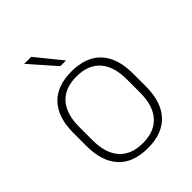

<svg xmlns="http://www.w3.org/2000/svg" viewBox="-199 -787 904 904"><g transform="rotate(-45 253.0 -334.5)"><path d="M253 12Q155.5 12 105.2 -43Q55 -98 55 -201V-286.5Q55 -389.5 105.5 -444Q156 -498.5 253 -498.5Q350 -498.5 400.8 -444Q451.5 -389.5 451.5 -286.5V-201Q451.5 -98 400.8 -43Q350 12 253 12ZM253 -21.5Q330 -21.5 370.8 -67.2Q411.5 -113 411.5 -199.5V-288Q411.5 -374 371 -419.5Q330.5 -465 253 -465Q175.5 -465 135 -419.5Q94.5 -374 94.5 -288V-199.5Q94.5 -113 135 -67.2Q175.5 -21.5 253 -21.5ZM168 -681 271 -554V-553H234L122 -680V-681Z"/></g></svg>

Font: Anek Gujarati Medium ExtraLight
Style: Regular
Weight: 250
Version: Version 1.003